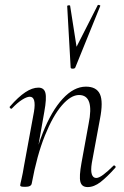

<svg xmlns="http://www.w3.org/2000/svg" viewBox="-20 -751 503 780"><path d="M336 9Q312 9 306.5 -12.5Q301 -34 311 -89L340 -248Q364 -365 301 -365Q268 -365 231.5 -323Q195 -281 162.5 -200.5Q130 -120 109 -6L98 -7Q119 -123 154 -211.5Q189 -300 234.5 -349.5Q280 -399 329 -399Q372 -399 386 -368.5Q400 -338 386 -267L353 -89Q348 -58 353 -43Q358 -28 371 -28Q382 -28 400 -41.5Q418 -55 440 -77Q443 -81 447.5 -77Q452 -73 448 -69Q415 -32 388.5 -11.5Q362 9 336 9ZM83 8Q70 8 66 6.5Q62 5 62 2Q62 -1 67.5 -24.5Q73 -48 77 -74L118 -297Q128 -358 101 -358Q89 -358 70 -346Q51 -334 29 -311Q26 -307 21.5 -311.5Q17 -316 21 -319Q54 -357 82.5 -376Q111 -395 136 -395Q159 -395 164.5 -373.5Q170 -352 160 -297L109 -6Q107 8 83 8ZM267 -477 253 -726Q253 -729 259 -729.5Q265 -730 265 -727L291 -561L377 -730Q378 -732 383.5 -730.5Q389 -729 387 -726L286 -477Q284 -472 275.5 -472Q267 -472 267 -477Z"/></svg>

Font: Cormorant Infant Light
Style: Italic
Weight: 300
Italic angle: -10°
Designer: Christian Thalmann (Catharsis Fonts)
Foundry: Catharsis Fonts
Version: Version 4.001